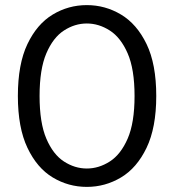

<svg xmlns="http://www.w3.org/2000/svg" viewBox="-20 -726 682 752"><path d="M320 6Q248 6 186.5 -31Q125 -68 87.5 -147Q50 -226 50 -350Q50 -475 87.5 -553.5Q125 -632 186.5 -669Q248 -706 320 -706Q392 -706 454 -669Q516 -632 554 -553.5Q592 -475 592 -350Q592 -226 554 -147Q516 -68 454 -31Q392 6 320 6ZM320 -66Q367 -66 410 -93.5Q453 -121 480 -183Q507 -245 507 -350Q507 -455 480 -517Q453 -579 410 -606.5Q367 -634 320 -634Q273 -634 230.5 -606.5Q188 -579 161.5 -517Q135 -455 135 -350Q135 -245 161.5 -183Q188 -121 230.5 -93.5Q273 -66 320 -66Z"/></svg>

Font: Asap Expanded
Style: Regular
Weight: 400
Width: 7
Designer: Pablo Cosgaya
Foundry: Omnibus-Type
Version: Version 3.001; ttfautohint (v1.8.4.7-5d5b)